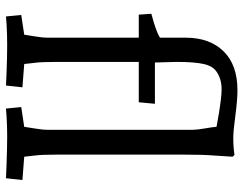

<svg xmlns="http://www.w3.org/2000/svg" viewBox="-106 -704 814 642"><g transform="rotate(90 301.0 -383.0)"><path d="M106 -511V-597Q106 -677 151.5 -723.5Q197 -770 282 -770Q314 -770 366.5 -763Q419 -756 441.5 -756Q464 -756 482 -758L498 -760L504 -754L500 -691Q497 -656 497 -590V-167Q497 -114 500 -93L504 -57L582 -51L576 4L528 2Q470 0 436 0Q402 0 370 2L343 4L338 -47L404 -57Q405 -66 409.5 -91.5Q414 -117 414 -137V-620Q414 -635 409.5 -660.5Q405 -686 404 -700L359 -708Q303 -717 279 -717Q255 -717 237 -709.5Q219 -702 209 -690.5Q199 -679 194 -657Q187 -626 187 -566L189 -494H327L322 -440H187V-167Q187 -114 190 -93L194 -57L272 -51L266 4L222 2Q168 0 130.5 0Q93 0 61 2L35 4L30 -47L96 -57Q97 -66 101.5 -91.5Q106 -117 106 -137V-440H29L26 -482Q36 -485 54 -490Q93 -502 106 -511Z"/></g></svg>

Font: Andada
Style: Regular
Weight: 400
Designer: Carolina Giovagnoli
Foundry: Carolina Giovagnoli
Version: Version 1.002